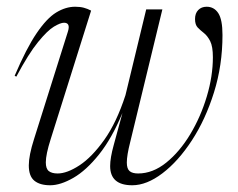

<svg xmlns="http://www.w3.org/2000/svg" viewBox="-20 -540 708 570"><path d="M414 -512H462L366.5 -118Q356.5 -79 356.5 -57.5Q356.5 -39 364.8 -32Q373 -25 390 -25Q433.5 -25 473.5 -57.2Q513.5 -89.5 544.8 -141.5Q576 -193.5 594 -253.8Q612 -314 612 -370Q612 -402 604 -417.8Q596 -433.5 585.5 -441.8Q575 -450 567 -458.2Q559 -466.5 559 -483.5Q559 -500.5 568.5 -510.2Q578 -520 593.5 -520Q615.5 -520 628 -501Q640.5 -482 640.5 -436Q640.5 -346 615.2 -265.5Q590 -185 549.5 -123Q509 -61 462.2 -25.5Q415.5 10 372.5 10Q307 10 307 -47Q307 -71 317.5 -109L343.5 -204.5Q312 -129 274 -81.5Q236 -34 197.8 -12Q159.5 10 129 10Q98.5 10 82 -3.5Q65.5 -17 65.5 -49Q65.5 -78.5 81 -127L181.5 -446Q190 -472.5 170 -472.5Q159.5 -472.5 140.2 -461Q121 -449.5 93 -415.2Q65 -381 28.5 -312.5L23.5 -315Q58.5 -397 88.8 -441.5Q119 -486 147 -503Q175 -520 203 -520Q218 -520 229 -517Q240 -514 250.5 -508.5L130.5 -127Q116 -81.5 116 -58Q116 -39 125 -32Q134 -25 151 -25Q179 -25 216 -49.2Q253 -73.5 289.5 -124.8Q326 -176 352.5 -257.5Z"/></svg>

Font: Newsreader 72pt Light
Style: Italic
Weight: 300
Italic angle: -17°
Designer: Hugues Gentile
Foundry: Production Type
Version: Version 1.003; ttfautohint (v1.8.3)